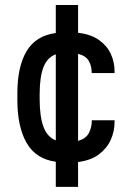

<svg xmlns="http://www.w3.org/2000/svg" viewBox="-20 -642 523 766"><path d="M202.6 103.5V3.4Q122.6 -7.8 85.9 -72.3Q49.3 -136.7 49.3 -242.2V-270.5Q49.3 -375.5 85.9 -437.5Q122.6 -499.5 202.6 -510.3V-622.1H291.5V-511.2Q342.3 -505.4 374.5 -482.7Q406.7 -460 421.9 -427.2Q437 -394.5 437 -358.9V-350.6H345.7V-354Q345.7 -378.4 334.2 -398.9Q322.8 -419.4 291.5 -427.2V-80.1Q323.2 -88.9 334.7 -111.6Q346.2 -134.3 346.2 -158.7V-162.1H437V-153.8Q437 -118.2 421.9 -84.2Q406.7 -50.3 374.5 -26.1Q342.3 -2 291.5 4.4V103.5ZM138.2 -247.1Q138.2 -178.2 153.1 -137Q168 -95.7 202.6 -82V-425.3Q168 -412.6 153.1 -373.3Q138.2 -334 138.2 -265.1Z"/></svg>

Font: Kay Pho Du SemiBold
Style: Regular
Weight: 600
Designer: Victor Gaultney, Khu Oo Reh
Foundry: SIL International
Version: Version 3.000